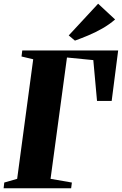

<svg xmlns="http://www.w3.org/2000/svg" viewBox="-28 -1015 658 1035"><path d="M-8.5 0 -5 -31 64.5 -51 151 -695.5 88 -710.5 92 -743H609L574 -471H495L475 -691L333 -705L244.5 -51L359.5 -31L355.5 0ZM376 -796 342.5 -824 501 -995 592.5 -910Q560.5 -882.5 522.8 -861Q485 -839.5 447 -823.8Q409 -808 376 -796Z"/></svg>

Font: Merriweather 96pt Black
Style: Italic
Weight: 900
Italic angle: -7.8°
Version: Version 2.101